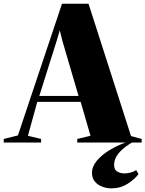

<svg xmlns="http://www.w3.org/2000/svg" viewBox="-95 -763 778 1028"><path d="M1 -38 237 -743H379L606.5 -34.5L663.5 -19V0H318.5V-19L389.5 -36L337 -217.5H104.5L54.5 -36L125 -19V0H-75V-19ZM325.5 -249.5 239 -544.5 225 -600.5 208.5 -544.5 115.5 -249.5ZM502 245.5Q477 245.5 453 236.8Q429 228 413.2 209.5Q397.5 191 397.5 162.5Q397.5 128.5 423.8 97.2Q450 66 492 40.5Q534 15 580.5 -1L594 -5L613 -1Q579 19.5 557.5 39.5Q536 59.5 526 79.2Q516 99 516 119.5Q516 146.5 533.5 156Q551 165.5 570.5 165.5Q586 165.5 603.2 161.2Q620.5 157 634 147.5L646.5 169Q627 196.5 588.2 221Q549.5 245.5 502 245.5Z"/></svg>

Font: Merriweather 144pt Black
Style: Regular
Weight: 900
Version: Version 2.100